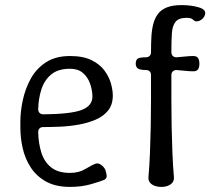

<svg xmlns="http://www.w3.org/2000/svg" viewBox="-20 -727 826 754"><path d="M255 7Q198 7 160 -14.5Q122 -36 100 -70.5Q78 -105 69 -145.5Q60 -186 60 -225V-250Q60 -289 69.5 -333.5Q79 -378 100.5 -417.5Q122 -457 160 -482Q198 -507 255 -507Q307 -507 340 -490.5Q373 -474 391 -449Q409 -424 416 -398Q423 -372 423 -352Q423 -316 404.5 -293Q386 -270 355.5 -257Q325 -244 288.5 -237.5Q252 -231 215.5 -229.5Q179 -228 150 -228Q140 -228 135 -222.5Q130 -217 130 -208Q131 -164 142.5 -127.5Q154 -91 181 -69.5Q208 -48 255 -48Q290 -48 315.5 -63.5Q341 -79 355 -84Q364 -87 372.5 -82.5Q381 -78 387.5 -70Q394 -62 396 -52Q401 -34 397.5 -28.5Q394 -23 390 -21Q373 -14 336.5 -3.5Q300 7 255 7ZM151 -278Q259 -279 301.5 -295.5Q344 -312 343 -350Q342 -376 333 -400.5Q324 -425 305 -441Q286 -457 255 -457Q208 -457 181 -434.5Q154 -412 142.5 -376Q131 -340 130 -298Q130 -289 135.5 -283.5Q141 -278 151 -278Z M614 7Q599 7 587 2.5Q575 -2 568.5 -10.5Q562 -19 563 -31Q567 -78 569 -129Q571 -180 572 -232Q573 -284 573 -335Q573 -386 573 -432Q573 -442 567.5 -447Q562 -452 553 -452Q538 -452 529.5 -454.5Q521 -457 517 -462.5Q513 -468 513 -476Q513 -491 520.5 -496.5Q528 -502 553 -502Q562 -502 567.5 -507.5Q573 -513 573 -522Q573 -554 574.5 -582Q576 -610 582 -633Q588 -656 600.5 -672.5Q613 -689 635.5 -698Q658 -707 693 -707Q731 -707 761 -698Q775 -694 781.5 -687Q788 -680 785 -669Q781 -656 769 -648.5Q757 -641 746 -644Q743 -645 736.5 -651Q730 -657 713 -657Q682 -657 669.5 -641.5Q657 -626 655 -596.5Q653 -567 653 -523Q653 -513 658.5 -507.5Q664 -502 673 -502Q690 -503 706.5 -505Q723 -507 739 -507Q752 -507 757.5 -499.5Q763 -492 763 -476Q763 -462 757.5 -454.5Q752 -447 739 -447Q723 -447 706.5 -449Q690 -451 673 -452Q664 -452 658.5 -446.5Q653 -441 653 -432Q653 -386 653 -335Q653 -284 654 -232Q655 -180 657 -129Q659 -78 663 -31Q664 -19 657.5 -10.5Q651 -2 639.5 2.5Q628 7 614 7Z"/></svg>

Font: Winky Sans Light
Style: Regular
Weight: 300
Designer: Simon Atzbach
Foundry: typofactur
Version: Version 1.205